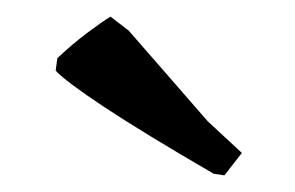

<svg xmlns="http://www.w3.org/2000/svg" viewBox="-20 -739 355 231"><path d="M250 -528 237 -530Q151 -580 105 -610.5Q59 -641 47 -654L49 -669Q67 -686 85 -699.5Q103 -713 113 -719L135 -702L230 -593L271 -555Z"/></svg>

Font: Labrada SemiBold
Style: Regular
Weight: 600
Designer: Mercedes Jáuregui
Foundry: Omnibus-Type Team
Version: Version 1.000; ttfautohint (v1.8.4.7-5d5b)